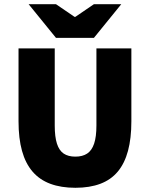

<svg xmlns="http://www.w3.org/2000/svg" viewBox="-20 -880 712 912"><path d="M338 12Q270 12 219 -7Q168 -26 134.5 -65Q101 -104 84.5 -163.5Q68 -223 68 -304V-650H240V-284Q240 -230 250.5 -197.5Q261 -165 282.5 -150.5Q304 -136 338 -136Q372 -136 394 -150.5Q416 -165 427 -197.5Q438 -230 438 -284V-650H604V-304Q604 -223 588 -163.5Q572 -104 539.5 -65Q507 -26 456.5 -7Q406 12 338 12ZM246 -700 116 -860H246L334 -800H338L426 -860H556L426 -700Z"/></svg>

Font: Source Sans 3 Black
Style: Regular
Weight: 900
Designer: Paul D. Hunt
Foundry: Adobe
Version: Version 3.046;hotconv 1.0.118;makeotfexe 2.5.65603